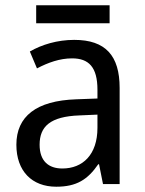

<svg xmlns="http://www.w3.org/2000/svg" viewBox="-20 -697 548 727"><path d="M395 -677H117V-609H395ZM261 -546C197 -546 138 -528 93 -502L120 -438C162 -460 206 -476 253 -476C316 -476 349 -443 349 -357V-324L269 -321C117 -316 42 -256 42 -149C42 -49 101 10 193 10C270 10 312 -17 352 -75H355L370 0H433V-364C433 -486 380 -546 261 -546ZM281 -260 349 -263V-213C349 -111 293 -59 216 -59C164 -59 130 -87 130 -149C130 -218 170 -256 281 -260Z"/></svg>

Font: Noto Sans Khmer UI SemiCondensed
Style: Regular
Weight: 400
Width: 4
Designer: Danh Hong and the Monotype Design Team
Foundry: Monotype Imaging Inc.
Version: Version 2.002